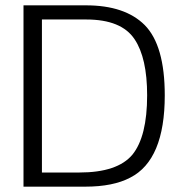

<svg xmlns="http://www.w3.org/2000/svg" viewBox="-20 -699 690 719"><path d="M68 -679H302Q448 -679 522 -605Q597 -529 597 -342Q597 -100 468 -34Q404 0 299 0H68ZM137 -626V-53H277Q420 -53 476 -120Q531 -188 531 -342Q531 -482 484 -552Q435 -626 303 -626Z"/></svg>

Font: Pavanam
Style: Regular
Weight: 400
Designer: Tharique Azeez
Foundry: Tharique Azeez
Version: Version 1.86; ttfautohint (v1.3) -l 8 -r 50 -G 200 -x 14 -D 